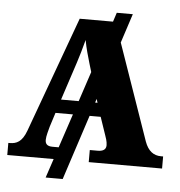

<svg xmlns="http://www.w3.org/2000/svg" viewBox="-57 -814 903 965"><g transform="rotate(5 394.0 -332.0)"><path d="M777 -61C740 -61 712 -81 695 -128L526 -613L574 -760H493L478 -714H310L97 -130C76 -73 48 -61 14 -61H7V0H241L209 96H295L402 -232H458L489 -141C492 -133 500 -111 500 -92C500 -67 479 -61 458 -61H418V0H788V-61ZM315 -493C326 -527 338 -567 349 -610C357 -566 369 -527 379 -492L391 -452L341 -301H252ZM430 -320 436 -301H424ZM230 -61C202 -61 193 -73 193 -93C193 -112 203 -144 207 -160L230 -232H318L261 -61Z"/></g></svg>

Font: UArctic Serif Black
Style: Regular
Weight: 900
Designer: Customization by Puisto advertising & original work Monotype Design Team
Foundry: Monotype Imaging Inc.
Version: Version 2.004